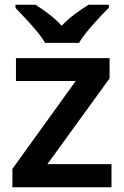

<svg xmlns="http://www.w3.org/2000/svg" viewBox="-20 -786 521 806"><path d="M448 0H32V-77L298 -446H47V-542H440V-457L179 -97H448ZM169 -606Q156 -629 133.5 -656Q111 -683 87 -708.5Q63 -734 45 -753V-766H129Q156 -749 185 -727Q214 -705 239 -678Q265 -705 295 -727.5Q325 -750 352 -766H437V-753Q418 -735 394 -709Q370 -683 347.5 -656Q325 -629 312 -606Z"/></svg>

Font: Noto Sans Gujarati SemiBold
Style: Regular
Weight: 600
Designer: Jelle Bosma - Monotype Design Team, Universal Thirst
Foundry: Monotype Imaging Inc.
Version: Version 2.106; ttfautohint (v1.8.4.7-5d5b)